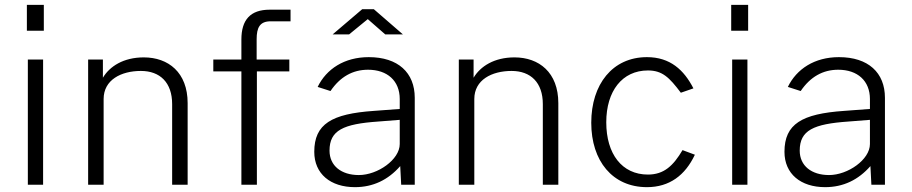

<svg xmlns="http://www.w3.org/2000/svg" viewBox="-20 -763 3765 793"><path d="M161 -743H91V-636H161ZM158 -517H95V0H158Z M344 0H408V-354C408 -433 480 -470 562 -470C641 -470 691 -422 691 -333V0H755V-337C755 -464 675 -526 574 -526C490 -526 433 -489 405 -442V-517H344Z M1175 -517H1040V-601C1040 -649 1053 -675 1098 -675H1180V-723H1094C1014 -723 977 -681 977 -600V-517H861V-468H977V0H1041V-468H1175Z M1571 -621H1644L1524 -725H1476L1354 -621H1422L1499 -684ZM1446 10C1521 10 1583 -20 1633 -77L1637 0H1693V-359C1693 -463 1624 -527 1503 -527C1402 -527 1328 -478 1292 -404L1345 -387C1385 -446 1437 -475 1500 -475C1580 -475 1631 -429 1631 -354V-313L1524 -305C1350 -293 1278 -251 1278 -136C1278 -45 1345 10 1446 10ZM1462 -40C1390 -40 1341 -78 1341 -141C1341 -225 1398 -251 1542 -261L1631 -268V-168C1631 -104 1540 -40 1462 -40Z M1875 0H1939V-354C1939 -433 2011 -470 2093 -470C2172 -470 2222 -422 2222 -333V0H2286V-337C2286 -464 2206 -526 2105 -526C2021 -526 1964 -489 1936 -442V-517H1875Z M2652 -527C2510 -527 2422 -415 2422 -256C2422 -98 2510 10 2652 10C2745 10 2810 -39 2850 -124L2799 -143C2761 -79 2723 -42 2656 -42C2549 -42 2484 -127 2484 -258C2484 -387 2550 -472 2656 -472C2715 -472 2744 -444 2792 -380L2844 -398C2805 -474 2748 -527 2652 -527Z M3070 -743H3000V-636H3070ZM3067 -517H3004V0H3067Z M3388 10C3463 10 3525 -20 3575 -77L3579 0H3635V-359C3635 -463 3566 -527 3445 -527C3344 -527 3270 -478 3234 -404L3287 -387C3327 -446 3379 -475 3442 -475C3522 -475 3573 -429 3573 -354V-313L3466 -305C3292 -293 3220 -251 3220 -136C3220 -45 3287 10 3388 10ZM3404 -40C3332 -40 3283 -78 3283 -141C3283 -225 3340 -251 3484 -261L3573 -268V-168C3573 -104 3482 -40 3404 -40Z"/></svg>

Font: United Sans ExtraLight
Style: Regular
Weight: 200
Designer: Pablo Impallari, Rodrigo Fuenzalida (Modified by Dan O. Williams)
Version: Version 1.000;PS 001.000;hotconv 1.0.88;makeotf.lib2.5.64775